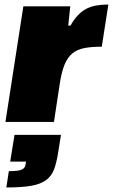

<svg xmlns="http://www.w3.org/2000/svg" viewBox="-20 -538 498 847"><path d="M4 0ZM4 0 83 -510H290L281 -425H291Q306 -452 323 -470Q340 -488 359.5 -498.5Q379 -509 403.5 -513.5Q428 -518 458 -518L429 -332Q384 -332 352.5 -326Q321 -320 299.5 -302.5Q278 -285 265 -253.5Q252 -222 244 -171L218 0ZM19 217Q43 217 57 215Q71 213 78.5 209Q86 205 89.5 198Q93 191 94 181L95 175H25L44 57H249L237 132Q230 178 219 208Q208 238 184 256Q160 274 118.5 281.5Q77 289 8 289Z"/></svg>

Font: Azeri Sans Black
Style: Italic
Weight: 900
Designer: Hector Gatti & Omnibus-Type (original fonts) / Cristiano Sobral (main changes and remastering)
Foundry: Omnibus-Type
Version: Version 0.07;August 21, 2020;FontCreator 13.0.0.2681 64-bit;